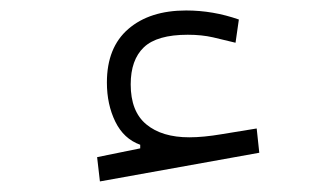

<svg xmlns="http://www.w3.org/2000/svg" viewBox="-20 -345 626 363"><path d="M168.9 -2 163.6 -47.9 245.1 -64.5V-71.3Q213.9 -82.5 198 -115Q182.1 -147.5 182.1 -189Q182.1 -255.4 222.7 -290.3Q263.2 -325.2 332 -325.2Q382.8 -325.2 431.6 -308.1L425.3 -264.2Q404.3 -269.5 382.8 -274.4Q361.3 -279.3 335 -279.3Q276.9 -279.3 252 -255.6Q227.1 -231.9 227.1 -185.5Q227.1 -134.3 256.6 -109.9Q286.1 -85.4 337.9 -85.4Q364.3 -85.4 399.2 -91.3Q434.1 -97.2 465.3 -102.1L470.2 -56.2Z"/></svg>

Font: Cascadia Mono NF ExtraLight
Style: Regular
Weight: 200
Monospace: yes
Designer: Aaron Bell
Foundry: Saja Typeworks
Version: Version 2404.023; ttfautohint (v1.8.4)